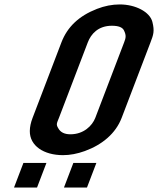

<svg xmlns="http://www.w3.org/2000/svg" viewBox="-20 -839 755 865"><path d="M263.8 -140C295.5 -140 328.3 -146.2 362.2 -158.5C441 -187.2 501.2 -237.8 528.1 -308L658 -648C671.3 -682.8 677 -698.7 666.5 -740.5C655.1 -785.4 590.5 -819 519.6 -819C485.4 -819 451.2 -812.3 416.9 -799C335.5 -767.3 283.4 -717.8 256.7 -648L126.8 -308C118.6 -286.7 114.5 -267 114.3 -249C113.5 -181.8 177.7 -140 263.8 -140ZM242.6 -261C231 -279.1 236.9 -285.4 245.6 -308L375.5 -648C389.9 -685.8 422.2 -723 484.1 -723C513.3 -723 531.3 -716.2 538.2 -702.5C549.9 -679.1 546.7 -667.6 539.2 -648L409.3 -308C395.6 -272.3 356.6 -234 297.3 -234C270.6 -234 252.4 -243 242.6 -261ZM189.2 -105H85.5L43.1 6H146.8ZM414.2 -105H310.5L268.1 6H371.8Z"/></svg>

Font: Din Kursivschrift
Style: Extended Italic
Weight: 400
Version: Version 1.089